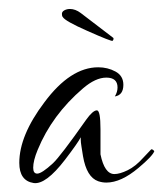

<svg xmlns="http://www.w3.org/2000/svg" viewBox="-20 -404 364 428"><path d="M55 4Q23 -1 23 -41Q23 -102 79 -176Q137 -254 199 -254Q220 -254 237.5 -244.5Q255 -235 255 -215Q255 -192 236 -189Q242 -199 242 -209Q242 -231 217 -231Q193 -231 165 -207Q96 -148 64 -70Q54 -46 54 -30Q54 -17 63 -17Q73 -17 98 -40Q115 -56 172 -137Q187 -158 196 -158Q204 -158 204 -116V-60Q213 -16 235 -16Q247 -16 264.5 -24.5Q282 -33 299 -52L317 -71Q320 -72 324 -67Q320 -56 289 -30Q250 3 217 3Q208 3 199 0Q173 -9 165 -56Q163 -69 161.5 -78Q160 -87 160 -93Q160 -96 160 -98Q154 -86 125 -48Q82 8 55 4ZM231 -313Q229 -311 175 -335Q125 -357 120 -366Q118 -368 118 -373Q118 -378 123.5 -381Q129 -384 136 -384Q148 -384 160 -375L232 -320L233 -319V-317Q233 -315 231 -313Z"/></svg>

Font: Lovers Quarrel
Style: Regular
Weight: 400
Designer: Robert E. Leuschke
Foundry: Robert E. Leuschke
Version: Version 1.010; ttfautohint (v1.8.3)